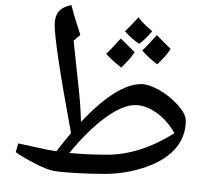

<svg xmlns="http://www.w3.org/2000/svg" viewBox="-20 -691 809 763"><path d="M396 0Q335 0 276.4 -3.7Q217.8 -7.3 191.9 -12.2Q166 -17.1 118.9 -41.3Q71.8 -65.4 42.5 -86.4L52.7 -121.1L169.9 -95.7L204.1 -89.8Q233.4 -127.9 262.2 -162.1Q197.3 -513.7 197.3 -592.3Q197.3 -626 213.1 -645Q229 -664.1 263.7 -670.9Q275.9 -622.6 289.6 -583L299.3 -552.2L272.5 -529.3L290.5 -360.4Q300.3 -276.4 301.8 -207V-206.5Q443.8 -356.9 541.5 -356.9Q569.8 -356.9 611.3 -334Q652.8 -311 685.5 -274.9Q718.3 -238.8 718.3 -211.4Q718.3 -149.9 679 -102.8Q639.6 -55.7 561 -27.8Q482.4 0 396 0ZM406.2 -76.2Q536.6 -76.2 673.3 -161.6Q643.1 -214.4 600.6 -243.9Q558.1 -273.4 516.6 -273.4Q467.3 -273.4 398.4 -223.4Q329.6 -173.3 255.4 -83Q330.6 -76.2 406.2 -76.2ZM530.8 -435.1ZM391.6 29.3ZM391.6 51.8ZM585 -566.9Q556.2 -533.2 533.2 -517.1Q505.4 -534.2 476.6 -566.9Q506.8 -595.7 530.3 -622.1Q548.8 -597.2 585 -566.9ZM515.1 -483.9Q497.6 -456.5 461.9 -422.4Q422.9 -453.1 401.9 -477.1Q425.8 -499.5 460 -538.1Q470.7 -526.9 515.1 -483.9ZM658.2 -496.6Q639.2 -467.3 604.5 -435.1Q569.8 -462.4 545.4 -490.2Q563.5 -506.8 603 -551.3ZM530.8 -435.1ZM530.3 -646.5Z"/></svg>

Font: Noto Naskh Arabic
Style: Regular
Weight: 400
Designer: Monotype Design team
Foundry: Monotype Imaging Inc.
Version: Version 1.01